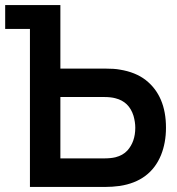

<svg xmlns="http://www.w3.org/2000/svg" viewBox="-22 -740 700 760"><path d="M394 0H96.5V-625.5H-1.5V-720H217V-468.5H394Q431 -468.5 452 -464.5Q514.5 -454.5 555 -423Q635 -360 635 -234.5Q635 -175 615.5 -126.5Q573 -22.5 452 -4Q422.5 0 394 0ZM217 -356V-113H389Q416.5 -113 435 -117.5Q464.5 -125 482 -144Q513.5 -179 513.5 -234.5Q513.5 -256.5 506.5 -281.5Q489 -337.5 435 -351Q417 -356 389 -356Z"/></svg>

Font: Vortex Mix
Style: Bold
Weight: 700
Designer: Mikhail Sharanda
Foundry: Mikhail Sharanda
Version: Version 4.504;Glyphs 3.1.2 (3151)